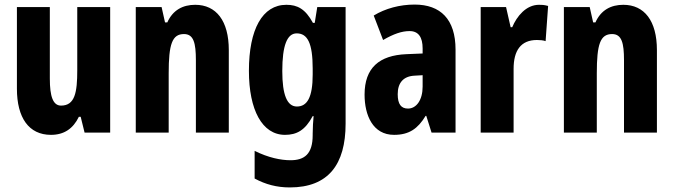

<svg xmlns="http://www.w3.org/2000/svg" viewBox="-20 -580 2949 840"><path d="M462 -549H318V-273C318 -176 308 -118 247 -118C212 -118 198 -158 198 -236V-549H54V-192C54 -65 106 10 203 10C260 10 300 -17 325 -69H333L350 0H462Z M834 -559C780 -559 736 -536 712 -482H702L687 -549H574V0H718V-259C718 -387 733 -431 785 -431C827 -431 837 -392 837 -317V0H981V-361C981 -489 926 -559 834 -559Z M1233 -559C1128 -559 1069 -452 1069 -270C1069 -99 1127 10 1227 10C1278 10 1315 -10 1348 -72H1352C1350 -51 1348 -20 1348 5V11C1348 94 1312 121 1251 121C1209 121 1154 110 1094 80V201C1142 227 1191 240 1248 240C1416 240 1492 140 1492 -39V-549H1368L1357 -480H1349C1316 -541 1281 -559 1233 -559ZM1278 -434C1325 -434 1348 -392 1348 -280V-254C1348 -154 1324 -114 1279 -114C1236 -114 1215 -165 1215 -269C1215 -381 1236 -434 1278 -434Z M1794 -560C1729 -560 1666 -543 1615 -512L1656 -405C1703 -432 1738 -444 1772 -444C1811 -444 1829 -417 1829 -368V-346L1758 -343C1639 -338 1575 -283 1575 -166C1575 -76 1611 10 1704 10C1770 10 1808 -17 1842 -73H1845L1868 0H1973V-363C1973 -496 1907 -560 1794 -560ZM1795 -249 1829 -251V-201C1829 -143 1802 -105 1765 -105C1735 -105 1720 -124 1720 -168C1720 -218 1745 -247 1795 -249Z M2338 -559C2282 -559 2241 -509 2221 -461H2214L2194 -549H2083V0H2227V-279C2227 -358 2258 -405 2329 -405C2341 -405 2357 -404 2367 -400L2378 -554C2360 -559 2349 -559 2338 -559Z M2707 -559C2653 -559 2609 -536 2585 -482H2575L2560 -549H2447V0H2591V-259C2591 -387 2606 -431 2658 -431C2700 -431 2710 -392 2710 -317V0H2854V-361C2854 -489 2799 -559 2707 -559Z"/></svg>

Font: Noto Sans Kannada ExtraCondensed ExtraBold
Style: Regular
Weight: 800
Width: 2
Designer: Jelle Bosma - Monotype Design Team
Foundry: Monotype Imaging Inc.
Version: Version 2.005